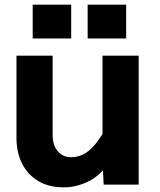

<svg xmlns="http://www.w3.org/2000/svg" viewBox="-20 -796 690 828"><path d="M207 -556V-213Q207 -170 229 -144Q251 -118 287 -118Q328 -118 362.5 -145.5Q397 -173 435 -240L457 -108Q419 -43 365 -15.5Q311 12 255 12Q191 12 145.5 -15Q100 -42 75.5 -90Q51 -138 51 -203V-556ZM578 -556V0H427L422 -99V-556ZM358 -630V-776H524V-630ZM121 -630V-776H287V-630Z"/></svg>

Font: Azeret Mono Thin
Style: Bold
Weight: 700
Version: Version 1.002